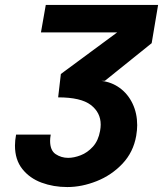

<svg xmlns="http://www.w3.org/2000/svg" viewBox="-20 -745 659 776"><path d="M182.5 -176Q182.5 -137 205 -122Q227.5 -107 255.5 -107Q279 -107 306.2 -117.5Q333.5 -128 355.5 -152.2Q377.5 -176.5 384.5 -216Q387 -230 387 -241.5Q387 -290 347 -320.8Q307 -351.5 215 -351.5L226 -446L453.5 -614H145.5L165 -725H619L593 -570.5L404 -418.5L390 -418Q431 -413.5 464 -389.5Q497 -365.5 515.8 -326.2Q534.5 -287 534.5 -239Q534.5 -220 530.5 -196Q519 -130 474.8 -83.2Q430.5 -36.5 370.5 -12.8Q310.5 11 252 11Q196 11 148 -6.8Q100 -24.5 70.2 -62Q40.5 -99.5 40.5 -156.5Q40.5 -177 45 -201H185Q182.5 -186 182.5 -176Z"/></svg>

Font: JuliaMono ExtraBold
Style: Italic
Weight: 800
Italic angle: -9°
Monospace: yes
Designer: cormullion
Foundry: corm
Version: Version 0.057; ttfautohint (v1.8.4)